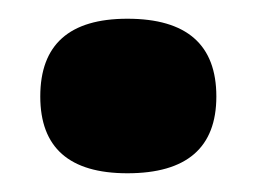

<svg xmlns="http://www.w3.org/2000/svg" viewBox="-20 -172 274 205"><path d="M116 13Q23 13 23 -69Q23 -152 116 -152Q211 -152 211 -69Q211 13 116 13Z"/></svg>

Font: Bricolage Grotesque 10pt Bricolage Grotesque 10pt Regular
Style: Bold
Weight: 700
Designer: Mathieu Triay
Foundry: Atelier Triay
Version: Version 1.000; ttfautohint (v1.8.4.7-5d5b);gftools[0.9.32]